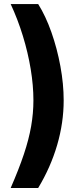

<svg xmlns="http://www.w3.org/2000/svg" viewBox="-20 -792 417 948"><path d="M32.7 136.2Q73.2 43.5 97.9 -30.5Q122.6 -104.5 133.8 -168.9Q145 -233.4 145 -296.4Q145 -369.6 131.6 -450.9Q118.2 -532.2 93 -614.3Q67.9 -696.3 32.7 -772H168.5Q205.6 -712.9 233.9 -632.6Q262.2 -552.2 278.3 -464.6Q294.4 -377 294.4 -296.4Q294.4 -186 262.2 -75.9Q230 34.2 168.5 136.2Z"/></svg>

Font: Inter-Bold
Style: Bold
Weight: 700
Designer: Rasmus Andersson
Foundry: rsms
Version: Version 4.000;git-a52131595